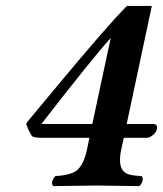

<svg xmlns="http://www.w3.org/2000/svg" viewBox="-20 -630 554 652"><path d="M356 -501Q293.9 -432.6 120.6 -209H293.5ZM502.4 -209Q515.6 -207 513.2 -192.9Q509.8 -176.3 490.7 -165.5Q484.4 -162.1 479.5 -162.1H400.4L391.6 -122.1Q377 -53.2 413.6 -39.1Q427.7 -33.7 460 -32.2Q469.7 -24.9 460.4 -6.8Q456.5 -1 453.1 2Q420.9 1.5 377 1Q330.1 0 308.6 0L161.6 2Q151.9 -5.4 161.1 -23.4Q165 -29.3 168.5 -32.2Q223.1 -35.2 243.2 -53.2Q265.1 -74.2 275.4 -122.1L283.7 -162.1H117.2Q92.3 -162.6 87.9 -168.9L77.6 -187Q76.2 -191.9 72.3 -199.7Q68.8 -207.5 69.3 -210Q70.8 -213.9 78.6 -223.1Q104.5 -253.9 161.1 -322.3Q342.8 -541.5 411.1 -609.9H495.6L410.2 -209Z"/></svg>

Font: Linux Libertine Capitals O
Style: Bold Italic Samll Caps
Weight: 400
Italic angle: -12°
Designer: Philipp H. Poll
Foundry: Philipp H. Poll
Version: Version 5.0.4